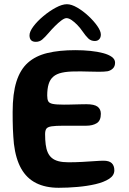

<svg xmlns="http://www.w3.org/2000/svg" viewBox="-20 -862 612 911"><path d="M258.5 29Q196 29 151.2 6.5Q106.5 -16 80.5 -62.2Q54.5 -108.5 46 -179.5Q44.5 -196 43.2 -213.5Q42 -231 41.2 -250Q40.5 -269 40.2 -289.2Q40 -309.5 40 -331Q40 -418 58 -475Q76 -532 112.5 -564.5Q149 -597 205 -610.5Q261 -624 337 -624Q375 -624 409 -620.5Q443 -617 469.2 -610Q495.5 -603 510.8 -591.8Q526 -580.5 526 -565Q526 -547.5 516 -537.5Q506 -527.5 491 -524Q475 -521.5 450 -521.5Q425 -521.5 396 -522.5Q367 -523.5 338 -523Q300 -523 274 -517.2Q248 -511.5 232.8 -498.2Q217.5 -485 210.8 -463Q204 -441 204 -408.5Q204 -391 208.8 -381.8Q213.5 -372.5 230.2 -369Q247 -365.5 283.5 -365.5Q294 -365.5 308.5 -365.8Q323 -366 338.2 -366.5Q353.5 -367 367.2 -367.2Q381 -367.5 390 -367.5Q427.5 -367.5 443 -355.8Q458.5 -344 458.5 -322Q458.5 -289.5 439 -277.5Q419.5 -265.5 389.5 -265.5Q377.5 -265.5 363.2 -265.5Q349 -265.5 334.2 -265.5Q319.5 -265.5 305.8 -265.5Q292 -265.5 281 -265.5Q243 -265.5 224.2 -262.5Q205.5 -259.5 199.8 -251Q194 -242.5 194 -225.5Q194 -198 196.8 -176.5Q199.5 -155 206.5 -139Q213.5 -123 226 -112.5Q238.5 -102 258 -97Q277.5 -92 305 -92Q338 -92 370.2 -93.8Q402.5 -95.5 429.2 -97.5Q456 -99.5 471.5 -99.5Q498 -99.5 510.2 -87.8Q522.5 -76 522.5 -54Q522.5 -29.5 497.8 -13.5Q473 2.5 433.2 11.8Q393.5 21 347.2 25Q301 29 258.5 29ZM150 -663.5Q120 -663.5 120 -694.5Q120 -712 138.5 -736.8Q157 -761.5 185.8 -785.5Q214.5 -809.5 244.8 -825.8Q275 -842 297.5 -842Q319 -842 346.5 -826Q374 -810 399.5 -786.2Q425 -762.5 441.8 -738.5Q458.5 -714.5 458.5 -698Q458.5 -684 450.8 -675.8Q443 -667.5 430 -667.5Q411.5 -667.5 399 -679.5Q386.5 -691.5 371 -714Q361 -729 347.2 -743.2Q333.5 -757.5 319.8 -766.8Q306 -776 295.5 -776Q286 -776 271.2 -765Q256.5 -754 240.8 -738.2Q225 -722.5 211.5 -706.5Q193.5 -685.5 180.5 -674.5Q167.5 -663.5 150 -663.5Z"/></svg>

Font: Gluten Medium
Style: Regular
Weight: 500
Designer: Tyler Finck
Foundry: Etcetera Type Company
Version: Version 1.300